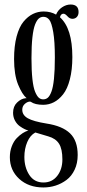

<svg xmlns="http://www.w3.org/2000/svg" viewBox="-20 -577 385 846"><path d="M171.4 249Q106 249 64.7 211.2Q23.4 173.3 23.4 115.7Q23.4 89.4 32 67.4Q40.5 45.4 53.7 31.7Q66.9 18.1 79.8 9.8Q92.8 1.5 105 -2Q98.6 -3.4 89.1 -7.8Q79.6 -12.2 67.1 -21Q54.7 -29.8 46.1 -45.4Q37.6 -61 37.6 -80.1Q37.6 -108.4 55.2 -125.2Q72.8 -142.1 91.3 -144Q96.2 -145 97.7 -144Q77.6 -160.6 59.8 -204.3Q42 -248 42 -316.9Q42 -374 53.2 -416.3Q64.5 -458.5 83.7 -481.7Q103 -504.9 125.2 -515.6Q147.5 -526.4 172.4 -526.4Q203.1 -526.4 227.1 -512.7Q234.9 -532.2 253.2 -544.7Q271.5 -557.1 291 -557.1Q326.2 -557.1 326.2 -523.9Q326.2 -510.3 318.6 -502.2Q311 -494.1 298.8 -494.1Q287.1 -494.1 277.1 -505.4Q267.1 -516.6 259.8 -516.6Q248 -516.6 244.1 -501Q298.8 -452.1 298.8 -325.7Q298.8 -269.5 287.8 -227.3Q276.9 -185.1 258.1 -161.4Q239.3 -137.7 217.3 -126.5Q195.3 -115.2 170.4 -115.2Q134.3 -115.2 115.7 -128.4Q113.8 -129.4 112.3 -129.4Q101.1 -129.4 89.6 -119.4Q78.1 -109.4 78.1 -93.3Q78.1 -69.8 102.5 -55.9Q127 -42 184.6 -32.7Q254.9 -22 288.6 10.5Q322.3 43 322.3 106Q322.3 142.6 308.8 170.9Q295.4 199.2 273.2 215.8Q251 232.4 225.1 240.7Q199.2 249 171.4 249ZM170.4 -139.2Q182.1 -139.2 190.7 -146.5Q199.2 -153.8 206.5 -172.9Q213.9 -191.9 217.8 -229.5Q221.7 -267.1 221.7 -323.7Q221.7 -394.5 214.6 -435.5Q207.5 -476.6 197.3 -489.7Q187 -502.9 171.4 -502.9Q159.7 -502.9 150.9 -495.4Q142.1 -487.8 134.5 -468.8Q127 -449.7 122.8 -412.4Q118.7 -375 118.7 -320.8Q118.7 -265.6 122.8 -228.3Q127 -190.9 134.8 -172.4Q142.6 -153.8 150.9 -146.5Q159.2 -139.2 170.4 -139.2ZM171.4 227.1Q209.5 227.1 232.2 198Q254.9 168.9 254.9 125.5Q254.9 79.6 240.2 56.4Q225.6 33.2 192.9 23.9Q143.1 8.8 135.7 6.8Q112.8 19 100.1 48.8Q87.4 78.6 87.4 114.7Q87.4 160.6 109.1 193.8Q130.9 227.1 171.4 227.1Z"/></svg>

Font: Imbue
Style: Regular
Weight: 400
Designer: Tyler Finck
Foundry: Etcetera Type Company
Version: Version 0.910